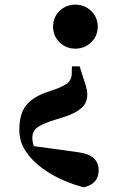

<svg xmlns="http://www.w3.org/2000/svg" viewBox="-20 -583 534 825"><path d="M63 -25Q63 -90 89 -126Q115 -162 173 -184L227 -203Q261 -217 272.5 -227.5Q284 -238 288 -259L289 -298H322L335 -258Q344 -231 349.5 -212.5Q355 -194 355 -178Q355 -144 334.5 -123Q314 -102 269 -85L197 -62Q152 -46 135 -31Q118 -16 119 14Q120 31 126 45L316 71Q364 78 384 98Q404 118 404 147Q404 178 388 196Q372 214 340 222Q300 212 252 191.5Q204 171 161 139.5Q118 108 90.5 67Q63 26 63 -25ZM304 -563Q344 -563 372 -535.5Q400 -508 400 -469Q400 -429 372 -401.5Q344 -374 304 -374Q263 -374 235.5 -401.5Q208 -429 208 -469Q208 -508 235.5 -535.5Q263 -563 304 -563Z"/></svg>

Font: Early Summer Mincho Heavy
Style: Regular
Weight: 900
Designer: GuiWonder
Version: Version 1.002